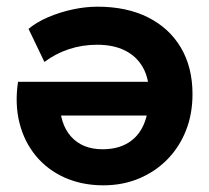

<svg xmlns="http://www.w3.org/2000/svg" viewBox="-20 -540 626 575"><path d="M289.5 15Q226 15 174.2 -8Q122.5 -31 87.8 -72.8Q53 -114.5 38.5 -171.2Q24 -228 34 -295H467L466 -194H108.5L158.5 -240.5Q158.5 -169 192.8 -131Q227 -93 287 -93Q332 -93 363.2 -111.8Q394.5 -130.5 410.5 -167.2Q426.5 -204 426.5 -258Q426.5 -305 408 -338Q389.5 -371 354.8 -388.5Q320 -406 271 -406Q226.5 -406 186.5 -392.8Q146.5 -379.5 113 -354.5L65.5 -453.5Q88.5 -473 123 -488Q157.5 -503 196.5 -511.5Q235.5 -520 272 -520Q359.5 -520 423.2 -488Q487 -456 521.8 -397.2Q556.5 -338.5 556.5 -258Q556.5 -198.5 536.8 -148.8Q517 -99 480.8 -62.2Q444.5 -25.5 395.8 -5.2Q347 15 289.5 15Z"/></svg>

Font: Geologica Roman SemiBold
Style: Regular
Weight: 600
Designer: Sindre Bremnes, Frode Helland
Foundry: Monokrom Skriftforlag AS
Version: Version 1.010;gftools[0.9.28]